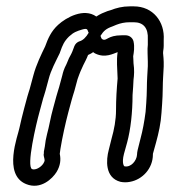

<svg xmlns="http://www.w3.org/2000/svg" viewBox="-20 -548 559 604"><path d="M495 -339V-340V-353C495 -359 494 -371 493 -381C493 -389 495 -394 495 -404V-422C499 -480 461 -528 401 -528H388C365 -528 346 -523 328 -516L318 -513C307 -509 295 -504 283 -496C244 -524 188 -493 163 -470C141 -450 131 -427 122 -402C110 -377 94 -345 85 -311L75 -274C73 -265 69 -256 66 -244L56 -207C50 -183 46 -169 41 -145C37 -123 -12 1 62 31C108 50 145 14 158 -7C170 -27 172 -46 168 -64L170 -79C176 -116 186 -161 195 -195L205 -232C207 -241 211 -251 214 -262L224 -299C226 -306 232 -320 233 -323L242 -343C246 -351 253 -364 257 -375C261 -377 268 -380 273 -384C276 -382 278 -380 281 -379C311 -365 336 -379 350 -384C346 -355 349 -337 350 -301C347 -268 345 -235 345 -202C345 -171 339 -140 331 -112L322 -76C314 -46 309 11 359 24C369 26 379 26 389 24C428 17 461 -18 461 -62V-64L471 -100C479 -129 486 -160 488 -193L490 -221C491 -238 492 -253 492 -271C492 -292 494 -317 495 -339ZM296 -435C306 -451 314 -458 334 -465L346 -470C359 -475 372 -478 388 -478H401C431 -478 447 -460 445 -424V-407C443 -394 445 -368 445 -354V-340C444 -320 442 -294 442 -271C442 -254 441 -240 440 -223L438 -196C434 -165 429 -138 422 -112L413 -76C412 -72 411 -65 411 -61C410 -43 392 -20 371 -25C371 -25 362 -33 370 -64L380 -100C391 -141 397 -195 397 -249C399 -268 399 -283 400 -297C402 -312 403 -328 400 -349C400 -359 399 -365 399 -371C401 -383 404 -400 400 -418C397 -430 386 -437 375 -437H363C318 -437 316 -418 303 -424C297 -427 299 -431 296 -435ZM259 -445C251 -431 241 -421 230 -418C223 -416 217 -410 214 -403L208 -387C204 -377 201 -373 197 -365L189 -346C181 -331 178 -320 176 -311L166 -274C164 -266 160 -256 157 -244L147 -207C139 -179 135 -151 128 -126C124 -110 123 -103 121 -87L118 -71V-66C117 -63 117 -59 118 -56C121 -43 122 -43 116 -33C108 -21 91 -12 81 -16C62 -24 94 -159 104 -195L114 -232C116 -241 120 -250 123 -262L133 -299C140 -327 155 -354 168 -381C168 -382 169 -383 169 -384C177 -407 182 -418 197 -433C212 -447 222 -450 238 -455C258 -461 254 -453 259 -445Z"/></svg>

Font: Dictator
Style: Stencil
Weight: 500
Version: Version MIL.1277